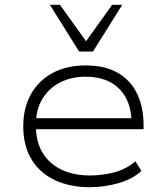

<svg xmlns="http://www.w3.org/2000/svg" viewBox="-20 -773 693 801"><path d="M354 8Q272 8 209 -21.5Q146 -51 111.5 -108Q77 -165 77 -246Q77 -321 108 -378Q139 -435 197.5 -467.5Q256 -500 338 -500Q419 -500 472.5 -468.5Q526 -437 552.5 -381Q579 -325 579 -250V-234H110V-280H555L529 -257Q529 -350 478.5 -401.5Q428 -453 337 -453Q278 -453 231.5 -429.5Q185 -406 157.5 -361.5Q130 -317 130 -255V-247Q130 -181 158 -135Q186 -89 237 -65Q288 -41 355 -41Q406 -41 455 -53.5Q504 -66 545 -100L570 -60Q532 -25 473 -8.5Q414 8 354 8ZM310 -558 188 -753H230L339 -601L448 -753H490L368 -558Z"/></svg>

Font: Nunito Sans 7pt SemiExpanded ExtraLight
Style: Regular
Weight: 250
Width: 6
Designer: Vernon Adams
Foundry: Vernon Adams
Version: Version 3.101;gftools[0.9.27]